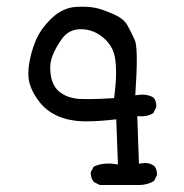

<svg xmlns="http://www.w3.org/2000/svg" viewBox="-20 -420 540 562"><path d="M385.7 121.6Q411.6 121.6 430.7 109.9L439 93.8Q439.5 91.8 439.5 89.8Q439.5 75.2 431.6 65.9Q419.9 57.1 404.8 57.1Q399.9 57.1 386.7 59.1L381.8 -80.1Q393.1 -79.6 396 -79.6Q414.1 -79.6 428.7 -88.9L437 -105.5Q437.5 -107.9 437.5 -109.9Q437.5 -124.5 429.7 -134.3Q415 -143.1 396.5 -143.1Q391.1 -143.1 376 -141.1Q380.4 -207.5 380.4 -244.6Q380.4 -280.8 376.5 -296.9Q375.5 -300.8 374.5 -302.7Q363.8 -326.7 352.5 -346.7Q342.3 -364.3 319.8 -375Q295.4 -386.7 269.5 -394.5Q249.5 -400.4 219.2 -400.4Q211.9 -400.4 203.6 -399.9Q164.1 -397.9 131.3 -366.7Q98.1 -334.5 84 -299.8Q69.8 -264.6 64.9 -230.5Q63 -217.3 63 -205.6Q63 -187 67.4 -173.3Q75.2 -147 96.7 -120.1Q117.7 -93.8 150.4 -79.8Q183.1 -65.9 223.1 -64.9Q229 -64.9 235.4 -64.9Q271 -64.9 320.3 -70.8L325.2 61.5L316.4 60.1Q306.2 58.6 300.8 58.6Q284.2 58.6 273.7 61Q263.2 63.5 254.4 67.9L245.6 84Q245.6 85.4 245.6 86.9Q245.6 102.1 255.4 113.3L272.5 121.6ZM127 -220.7Q127 -238.8 132.8 -254.4Q142.1 -279.8 161.1 -306.2Q181.6 -334.5 216.3 -334.5Q258.3 -334.5 290 -302.7Q313.5 -279.3 317.9 -242.7Q319.8 -226.6 319.8 -207.5Q319.8 -177.2 314 -132.8Q264.6 -129.9 243.9 -129.9Q223.1 -129.9 212.9 -130.4Q202.6 -130.9 192.9 -133.3Q173.8 -137.2 159.2 -147.5Q135.7 -162.6 129.4 -195.8Q127 -208.5 127 -220.7Z"/></svg>

Font: Bakudai
Style: ExtraLight
Weight: 200
Version: Version 1.48